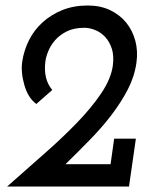

<svg xmlns="http://www.w3.org/2000/svg" viewBox="-20 -678 559 698"><path d="M218 -81H382L395 -174H474L449 0H6Q76 -62 142.5 -120.5Q209 -179 261.5 -233.5Q314 -288 348.5 -339.5Q383 -391 390 -438Q395 -475 386.5 -501Q378 -527 362 -544Q346 -561 325.5 -569Q305 -577 287 -577Q249 -577 223 -564Q197 -551 180.5 -532Q164 -513 155.5 -492Q147 -471 145 -455Q141 -423 147 -397Q153 -371 170 -351L112 -300Q82 -322 68.5 -369Q55 -416 61 -455Q67 -495 85.5 -532Q104 -569 135 -597Q166 -625 207 -641.5Q248 -658 299 -658Q345 -658 380.5 -641Q416 -624 439 -595.5Q462 -567 472 -529.5Q482 -492 476 -450Q469 -400 445 -353.5Q421 -307 386 -261Q351 -215 307.5 -170.5Q264 -126 218 -81Z"/></svg>

Font: Josefin Slab
Style: Bold Italic
Weight: 700
Italic angle: -12°
Designer: Santiago Orozco
Foundry: Typemade
Version: Version 2.000